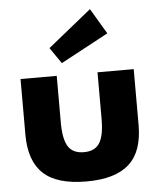

<svg xmlns="http://www.w3.org/2000/svg" viewBox="-54 -795 704 855"><g transform="rotate(-5 298.0 -367.5)"><path d="M298.2 14.5Q166.4 14.5 105.7 -42.5Q45 -99.5 45 -215.9V-465.5H206.8V-255.5Q206.8 -183.2 227.7 -149.8Q248.6 -116.4 298.2 -116.4Q347.7 -116.4 368.4 -149.8Q389.1 -183.2 389.1 -255.5V-465.5H550.9V-215.9Q550.9 -157.7 536.1 -114.5Q521.4 -71.4 490.5 -42.7Q459.5 -14.1 411.8 0.2Q364.1 14.5 298.2 14.5ZM380 -748.6 447.7 -634.5 234.5 -520 185.5 -591.4Z"/></g></svg>

Font: Spartan ExtBd
Style: Regular
Weight: 800
Designer: Matt Bailey, Mirko Velimirovic
Foundry: Matt Bailey
Version: Version 1.005